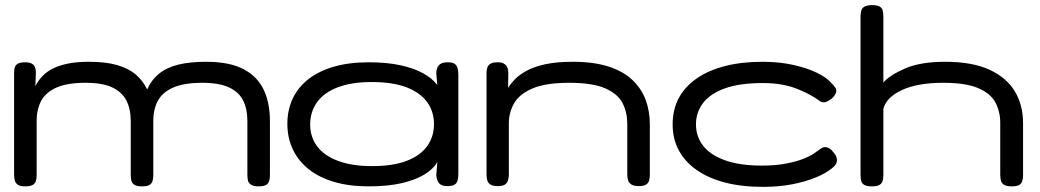

<svg xmlns="http://www.w3.org/2000/svg" viewBox="-20 -717 4058 749"><path d="M78 10Q59 10 50 4Q41 -2 38 -12Q35 -22 35 -36V-432Q35 -446 38 -455Q41 -464 50.5 -469Q60 -474 79 -474Q101 -474 110.5 -464Q120 -454 120 -434L118 -381Q129 -403 146.5 -421Q164 -439 189 -451Q214 -463 248 -469.5Q282 -476 327 -476Q393 -476 437.5 -463Q482 -450 510 -426Q538 -402 554 -368Q571 -406 601 -430Q631 -454 676 -465Q721 -476 784 -476Q874 -476 928.5 -448Q983 -420 1008 -368.5Q1033 -317 1033 -244V-35Q1033 -21 1030 -11Q1027 -1 1018 4.5Q1009 10 989 10Q970 10 960 4Q950 -2 947.5 -12Q945 -22 945 -36V-245Q945 -292 928.5 -325Q912 -358 873.5 -376Q835 -394 769 -394Q699 -394 657 -376Q615 -358 596.5 -325Q578 -292 578 -245V-34Q578 -21 575 -11Q572 -1 563 4.5Q554 10 534 10Q514 10 504.5 4Q495 -2 492.5 -12Q490 -22 490 -36V-245Q490 -292 473 -325Q456 -358 418 -376Q380 -394 314 -394Q243 -394 201.5 -376Q160 -358 141.5 -325Q123 -292 123 -245V-35Q123 -21 120 -11Q117 -1 107.5 4.5Q98 10 78 10Z M1725 9Q1703 9 1693.5 -1.5Q1684 -12 1682 -32L1686 -85Q1671 -58 1636 -36.5Q1601 -15 1547 -2.5Q1493 10 1418 10Q1342 10 1283 -7.5Q1224 -25 1183.5 -57.5Q1143 -90 1122 -135Q1101 -180 1101 -234Q1101 -288 1122 -332.5Q1143 -377 1183.5 -408.5Q1224 -440 1283 -457Q1342 -474 1418 -474Q1489 -474 1542 -462.5Q1595 -451 1631 -431Q1667 -411 1686 -385L1682 -430Q1682 -451 1692 -462.5Q1702 -474 1726 -474Q1745 -474 1753.5 -468Q1762 -462 1765 -451Q1768 -440 1768 -424V-38Q1768 -24 1765 -13Q1762 -2 1753 3.5Q1744 9 1725 9ZM1431 -69Q1513 -69 1566.5 -89.5Q1620 -110 1646.5 -147Q1673 -184 1673 -233Q1673 -282 1646 -319Q1619 -356 1565.5 -376.5Q1512 -397 1429 -397Q1352 -397 1298 -376.5Q1244 -356 1217 -318.5Q1190 -281 1190 -231Q1190 -183 1217 -146.5Q1244 -110 1298.5 -89.5Q1353 -69 1431 -69Z M1921 9Q1903 9 1893.5 3Q1884 -3 1881 -13Q1878 -23 1878 -36V-433Q1878 -445 1881.5 -454.5Q1885 -464 1894.5 -469Q1904 -474 1922 -474Q1936 -474 1944.5 -469.5Q1953 -465 1957 -458Q1961 -451 1962 -444Q1963 -437 1963 -432L1962 -374Q1971 -389 1987.5 -406.5Q2004 -424 2032.5 -440Q2061 -456 2105.5 -466Q2150 -476 2215 -476Q2296 -476 2353.5 -457.5Q2411 -439 2446.5 -405.5Q2482 -372 2498.5 -328Q2515 -284 2515 -232V-35Q2515 -23 2512 -12.5Q2509 -2 2499.5 3.5Q2490 9 2472 9Q2453 9 2443.5 3Q2434 -3 2430.5 -13Q2427 -23 2427 -36V-235Q2427 -278 2409 -314Q2391 -350 2342 -372Q2293 -394 2200 -394Q2109 -394 2057.5 -372Q2006 -350 1985.5 -314Q1965 -278 1965 -235V-35Q1965 -23 1961.5 -12.5Q1958 -2 1949 3.5Q1940 9 1921 9Z M2957 12Q2873 12 2808 -5Q2743 -22 2697.5 -54Q2652 -86 2628 -130.5Q2604 -175 2604 -232Q2604 -289 2627.5 -333.5Q2651 -378 2696.5 -410Q2742 -442 2807 -459Q2872 -476 2955 -476Q3019 -476 3073.5 -464Q3128 -452 3167 -433Q3206 -414 3223 -393Q3235 -382 3240 -373Q3245 -364 3240 -352Q3236 -344 3229.5 -337Q3223 -330 3215 -326Q3196 -312 3179 -322Q3162 -335 3140 -347Q3118 -359 3090.5 -370Q3063 -381 3030 -387Q2997 -393 2955 -393Q2866 -393 2808.5 -372.5Q2751 -352 2723 -315.5Q2695 -279 2695 -232Q2695 -185 2722.5 -149Q2750 -113 2807.5 -92Q2865 -71 2953 -71Q3005 -71 3047 -79Q3089 -87 3119 -99.5Q3149 -112 3166 -126Q3176 -133 3183 -138Q3190 -143 3200 -143Q3208 -143 3217 -137Q3226 -131 3236 -117Q3243 -108 3244.5 -98Q3246 -88 3242 -79Q3238 -70 3226 -61Q3202 -41 3162 -24.5Q3122 -8 3070 2Q3018 12 2957 12Z M3381 10Q3362 10 3352 4.5Q3342 -1 3339.5 -11.5Q3337 -22 3337 -36V-652Q3337 -666 3340 -676Q3343 -686 3353 -691.5Q3363 -697 3382 -697Q3402 -697 3411.5 -691.5Q3421 -686 3423.5 -676Q3426 -666 3426 -651V-395Q3451 -424 3511 -450Q3571 -476 3667 -476Q3773 -476 3840 -445Q3907 -414 3939 -360.5Q3971 -307 3971 -237V-35Q3971 -21 3968 -11Q3965 -1 3956 4.5Q3947 10 3927 10Q3908 10 3898 4.5Q3888 -1 3885 -11.5Q3882 -22 3882 -36V-238Q3882 -281 3863.5 -316.5Q3845 -352 3796.5 -373Q3748 -394 3659 -394Q3559 -394 3498 -365.5Q3437 -337 3426 -292V-35Q3426 -21 3423 -11Q3420 -1 3410.5 4.5Q3401 10 3381 10Z"/></svg>

Font: Fredoka Expanded
Style: Regular
Weight: 400
Width: 7
Designer: Ben Nathan
Foundry: Milena B. Brandão, Ben Nathan
Version: Version 2.001